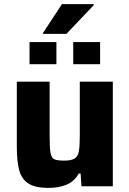

<svg xmlns="http://www.w3.org/2000/svg" viewBox="-20 -908 631 936"><path d="M217 8Q149 8 116 -15Q83 -38 72.5 -82.5Q62 -127 62 -191V-510H222V-240Q222 -186 226.5 -161.5Q231 -137 246 -131Q261 -125 293 -125Q327 -125 343.5 -135Q360 -145 364.5 -171Q369 -197 369 -244V-510H530V0H377L373 -62H364Q342 -23 304 -7.5Q266 8 217 8ZM124 -595V-703H255V-595ZM337 -595V-703H468V-595ZM190 -743V-748L282 -888H437V-883L304 -743Z"/></svg>

Font: Saira
Style: Bold
Weight: 700
Designer: Hector Gatti with collaboration of the Omnibus-Type team
Foundry: Omnibus-Type
Version: Version 1.100; ttfautohint (v1.8.3)